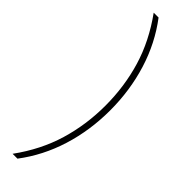

<svg xmlns="http://www.w3.org/2000/svg" viewBox="-389 -771 1117 1117"><g transform="rotate(45 169.0 -212.5)"><path d="M287 -212Q287 -48 241 100Q195 248 104 368H64Q162 233 205 89Q248 -55 248 -211Q248 -369 205 -513Q162 -657 64 -793H104Q195 -673 241 -524.5Q287 -376 287 -212Z"/></g></svg>

Font: Noto Sans Kannada Condensed ExtraLight
Style: Regular
Weight: 200
Width: 3
Designer: Jelle Bosma - Monotype Design Team
Foundry: Monotype Imaging Inc.
Version: Version 2.005; ttfautohint (v1.8.4.7-5d5b)